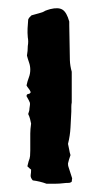

<svg xmlns="http://www.w3.org/2000/svg" viewBox="-20 -461 238 463"><path d="M146 -20Q139 -20 131 -19Q123 -18 115 -18H92Q84 -21 75.5 -23Q67 -25 59 -26Q53 -33 54 -39Q55 -45 55 -52Q52 -54 46 -60L49 -72Q52 -79 52.5 -85Q53 -91 53 -98V-139Q53 -144 53.5 -150Q54 -156 55 -163Q54 -168 52.5 -174Q51 -180 48 -186Q49 -190 50 -192.5Q51 -195 51 -199Q53 -210 52 -213.5Q51 -217 44 -229Q44 -234 48.5 -234.5Q53 -235 54 -239Q52 -244 49 -247.5Q46 -251 44 -255Q46 -265 49.5 -274Q53 -283 53 -293Q53 -302 50 -310.5Q47 -319 45 -327Q46 -333 46.5 -338.5Q47 -344 47 -350Q49 -361 47 -371Q46 -382 46.5 -392.5Q47 -403 48 -414Q50 -419 56 -424Q64 -426 74 -429Q83 -431 89 -435Q91 -436 94.5 -437Q98 -438 101 -439Q121 -444 131 -437.5Q141 -431 147 -409V-400Q147 -387 147.5 -373Q148 -359 148 -345Q148 -330 148.5 -316Q149 -302 153 -288V-214Q152 -209 152 -203Q152 -197 152 -192Q151 -173 150 -153.5Q149 -134 144 -114Q146 -106 147 -99.5Q148 -93 150 -87Q146 -76 144 -67Q144 -61 145 -59Q147 -52 149.5 -45Q152 -38 154 -31Q154 -30 153.5 -27.5Q153 -25 153 -23Q151 -21 150 -21Q148 -20 146 -20Z"/></svg>

Font: Darumadrop One
Style: Regular
Weight: 400
Version: Version 1.000